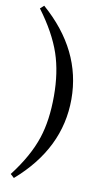

<svg xmlns="http://www.w3.org/2000/svg" viewBox="-109 -873 616 1125"><g transform="rotate(10 199.0 -310.5)"><path d="M170 -562Q131 -677 37 -803L59 -823Q311 -603 311 -311Q311 -17 59 202L37 182Q134 56 172 -60Q207 -166 207 -311Q207 -452 170 -562Z"/></g></svg>

Font: `n[OS CN
Style: <[WOS[P|ûg*[NI>           
Weight: 700
Designer: Ryoko NISHIZUKA ¬âXZm¬º[P (kana & ideographs); Frank Grie√ühammer (Latin, Greek & Cyrillic); Wenlong ZHANG _ e¬á¬ü¬ô (b
Foundry: Adobe Systems Incorporated
Version: Version 1.00 April 7, 2017, initial release